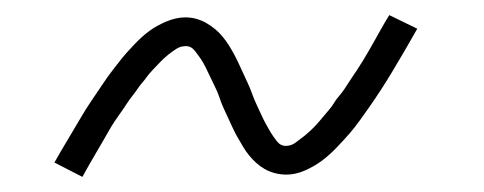

<svg xmlns="http://www.w3.org/2000/svg" viewBox="-20 -418 640 254"><path d="M89 -184 52 -203Q61 -219 69.5 -233Q78 -247 85.5 -260Q93 -273 100.5 -284Q108 -295 115 -305.5Q122 -316 128.5 -324.5Q135 -333 141 -340.5Q147 -348 157.5 -359Q168 -370 177.5 -377Q187 -384 200 -389.5Q213 -395 225 -395Q233 -395 240 -393Q247 -391 253 -387.5Q259 -384 264.5 -379.5Q270 -375 274.5 -369.5Q279 -364 282.5 -358.5Q286 -353 289.5 -346.5Q293 -340 296 -333.5Q299 -327 302 -320.5Q305 -314 308 -307.5Q311 -301 313.5 -294Q316 -287 319.5 -279.5Q323 -272 326 -265.5Q329 -259 332 -253.5Q335 -248 338 -243Q341 -238 346 -231.5Q351 -225 358 -225Q365 -225 370.5 -229Q376 -233 380.5 -236.5Q385 -240 390.5 -245Q396 -250 402 -257Q408 -264 410 -266.5Q412 -269 415.5 -273Q419 -277 422 -282Q425 -287 429 -291.5Q433 -296 436.5 -301.5Q440 -307 444 -313Q448 -319 452 -325Q456 -331 460 -337.5Q464 -344 468 -351Q472 -358 476.5 -366Q481 -374 485.5 -382Q490 -390 495 -398L532 -380Q523 -364 514.5 -349.5Q506 -335 498.5 -322.5Q491 -310 483.5 -298.5Q476 -287 469 -277Q462 -267 455.5 -258Q449 -249 442.5 -241.5Q436 -234 426 -223.5Q416 -213 406 -205.5Q396 -198 383.5 -192.5Q371 -187 359 -187Q351 -187 343.5 -189Q336 -191 330 -194.5Q324 -198 319 -202.5Q314 -207 309.5 -212.5Q305 -218 301.5 -224Q298 -230 294.5 -236Q291 -242 288 -248.5Q285 -255 282 -261.5Q279 -268 276 -274.5Q273 -281 270.5 -288.5Q268 -296 264.5 -303Q261 -310 258 -316.5Q255 -323 252 -329Q249 -335 246 -339.5Q243 -344 238 -350.5Q233 -357 226 -357Q219 -357 213.5 -353.5Q208 -350 203 -346Q198 -342 193 -337Q188 -332 182 -325.5Q176 -319 174 -316Q172 -313 168.5 -309Q165 -305 162 -300.5Q159 -296 155 -291Q151 -286 147.5 -280.5Q144 -275 140 -269.5Q136 -264 132 -258Q128 -252 124 -245Q120 -238 116 -231Q112 -224 107.5 -216.5Q103 -209 98.5 -201Q94 -193 89 -184Z"/></svg>

Font: Iosevka Extralight Extended
Style: Italic
Weight: 200
Width: 7
Italic angle: -9°
Monospace: yes
Designer: Belleve Invis
Foundry: Belleve Invis
Version: Version 32.5.0; ttfautohint (v1.8.4)